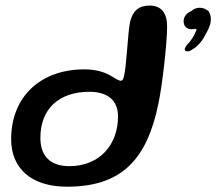

<svg xmlns="http://www.w3.org/2000/svg" viewBox="-20 -660 795 706"><path d="M226.5 26.5C426.5 26.5 520.5 -72.5 562.5 -279.5C575.5 -338 594.5 -498.5 594.5 -562.5C594.5 -613 572.5 -639.5 530 -639.5C490.5 -639.5 468 -620 458.5 -580.5C449.5 -539 446 -420 435.5 -377.5C433 -368.5 430 -363 424 -363C417.5 -363 403 -371.5 387 -381.5C368 -393 336 -405 290.5 -405C129.5 -405 21 -305 21 -148C21 -42 93.5 26.5 226.5 26.5ZM664.5 -471.5C671.5 -469.5 681 -473 690 -480C706 -489 726 -511.5 734.5 -531.5C754 -563 763 -591.5 747.5 -618.5C729 -635 701.5 -636.5 683 -619C662 -610.5 651 -591.5 656.5 -572C659.5 -561 669.5 -552.5 684.5 -552.5C692 -552.5 698 -554.5 701.5 -553.5C703.5 -551.5 701.5 -545.5 697.5 -539.5C693.5 -526 678.5 -506 667 -494.5C659.5 -484 655.5 -476 664.5 -471.5ZM235 -49C161.5 -49 128.5 -89.5 128.5 -153C128.5 -260.5 197.5 -322.5 309 -322.5C375.5 -322.5 414 -291 414 -232C414 -129 347.5 -49 235 -49Z"/></svg>

Font: Gluten
Style: Italic
Weight: 400
Italic angle: -13°
Designer: Tyler Finck
Foundry: Etcetera Type Company
Version: Version 0.920